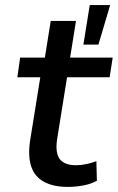

<svg xmlns="http://www.w3.org/2000/svg" viewBox="-20 -724 462 753"><path d="M246 9Q189 9 152.5 -11Q116 -31 102.5 -71Q89 -111 98 -172L138 -421H48L59 -498H156L179 -642H278L255 -498H422L410 -421H243L204 -178Q196 -124 214.5 -100Q233 -76 278 -76Q298 -76 319 -80.5Q340 -85 358 -92L360 -15Q336 -2 306 3.5Q276 9 246 9ZM307 -549 332 -704H412L366 -549Z"/></svg>

Font: Nunito Sans 7pt SemiCondensed SemiBold
Style: Italic
Weight: 600
Width: 4
Italic angle: -9°
Designer: Vernon Adams
Foundry: Vernon Adams
Version: Version 3.101;gftools[0.9.27]